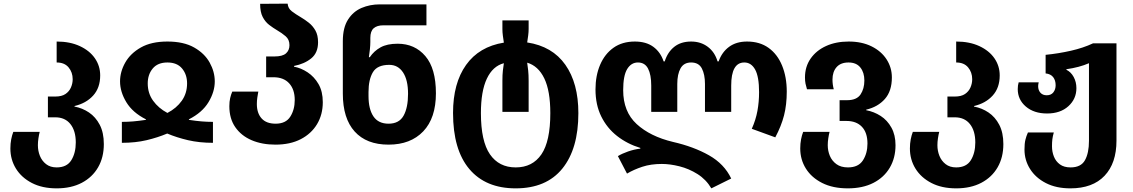

<svg xmlns="http://www.w3.org/2000/svg" viewBox="-20 -784 6217 1054"><path d="M291 250Q212 250 155 220.5Q98 191 67.5 141.5Q37 92 37 31Q37 4 41.5 -19Q46 -42 53 -60H198Q194 -45 191 -25Q188 -5 188 13Q188 44 199 71.5Q210 99 233 117Q256 135 291 135Q347 135 371.5 95.5Q396 56 396 -2Q396 -66 366.5 -103Q337 -140 283 -140H243V-254H283Q319 -254 339.5 -268Q360 -282 369.5 -304Q379 -326 379 -349Q379 -387 356.5 -414Q334 -441 291 -441V-556Q364 -556 418 -531Q472 -506 501 -464Q530 -422 530 -370Q530 -302 491.5 -259.5Q453 -217 389 -202V-199Q432 -191 468.5 -166.5Q505 -142 527.5 -99Q550 -56 550 7Q550 80 518.5 134.5Q487 189 429 219.5Q371 250 291 250Z M649 0V-115Q681 -115 710.5 -117.5Q740 -120 781 -126V-129Q708 -166 673.5 -223Q639 -280 639 -337Q639 -390 667.5 -440.5Q696 -491 753.5 -523.5Q811 -556 899 -556Q988 -556 1045.5 -523.5Q1103 -491 1131 -440.5Q1159 -390 1159 -337Q1159 -280 1124.5 -223Q1090 -166 1017 -129V-126Q1057 -120 1087 -117.5Q1117 -115 1149 -115V0Q1074 0 1012 -14.5Q950 -29 898 -51Q846 -29 785 -14.5Q724 0 649 0ZM899 -164Q949 -190 978 -231Q1007 -272 1007 -326Q1007 -375 979.5 -408Q952 -441 899 -441Q846 -441 818.5 -408Q791 -375 791 -326Q791 -272 820.5 -231Q850 -190 899 -164Z M1492 10Q1418 10 1361 -14.5Q1304 -39 1271.5 -86Q1239 -133 1239 -201Q1239 -226 1243.5 -245.5Q1248 -265 1255 -281H1398Q1395 -265 1392.5 -248Q1390 -231 1390 -213Q1390 -163 1416 -134Q1442 -105 1493 -105Q1549 -105 1573.5 -143.5Q1598 -182 1598 -235Q1598 -293 1567.5 -326.5Q1537 -360 1481 -360H1441V-474H1486Q1531 -474 1550 -491Q1569 -508 1569 -536Q1569 -567 1548 -585Q1527 -603 1501 -618Q1479 -631 1457.5 -647.5Q1436 -664 1422 -691Q1408 -718 1408 -763L1559 -764Q1561 -738 1582 -722Q1603 -706 1632 -689Q1654 -676 1675.5 -659Q1697 -642 1711.5 -616.5Q1726 -591 1726 -552Q1726 -494 1688.5 -463.5Q1651 -433 1594 -422V-418Q1632 -411 1668.5 -387Q1705 -363 1728.5 -322.5Q1752 -282 1752 -223Q1752 -155 1720.5 -102.5Q1689 -50 1631 -20Q1573 10 1492 10Z M2113 10Q1992 10 1927 -62Q1862 -134 1862 -270V-558Q1862 -632 1890.5 -676.5Q1919 -721 1965 -740.5Q2011 -760 2065 -760H2321V-645H2084Q2050 -645 2031.5 -629Q2013 -613 2013 -576V-554Q2013 -537 2010.5 -512.5Q2008 -488 2005 -470H2010Q2033 -504 2069 -524Q2105 -544 2163 -544Q2257 -544 2315 -476Q2373 -408 2373 -272Q2373 -136 2303.5 -63Q2234 10 2113 10ZM2113 -105Q2171 -105 2195.5 -149Q2220 -193 2220 -269Q2220 -345 2192.5 -386.5Q2165 -428 2117 -428Q2051 -428 2027 -387.5Q2003 -347 2003 -279V-257Q2003 -185 2030 -145Q2057 -105 2113 -105Z M2811 250Q2646 250 2556.5 144Q2467 38 2467 -164Q2467 -327 2538.5 -427.5Q2610 -528 2746 -550Q2743 -569 2740.5 -588Q2738 -607 2738 -624V-672H2882V-625Q2882 -608 2879.5 -589Q2877 -570 2874 -551Q3012 -530 3083.5 -428.5Q3155 -327 3155 -163Q3155 33 3067 141.5Q2979 250 2811 250ZM2811 135Q2903 135 2952 63.5Q3001 -8 3001 -163Q3001 -285 2968 -353.5Q2935 -422 2874 -440Q2877 -420 2879.5 -397Q2882 -374 2882 -340V-170H2738V-341Q2738 -374 2740.5 -396Q2743 -418 2746 -437Q2685 -421 2652.5 -352Q2620 -283 2620 -163Q2620 -9 2669.5 63Q2719 135 2811 135Z M3885 250Q3856 201 3809 171.5Q3762 142 3710 129Q3658 116 3613 116Q3553 116 3506 131.5Q3459 147 3422 169L3372 73Q3395 59 3428 47.5Q3461 36 3495 32V28Q3423 6 3367.5 -37.5Q3312 -81 3280.5 -145Q3249 -209 3249 -293Q3249 -369 3274.5 -428.5Q3300 -488 3348 -522Q3396 -556 3465 -556Q3527 -556 3566.5 -527Q3606 -498 3623 -447H3629Q3645 -498 3681.5 -527Q3718 -556 3774 -556Q3827 -556 3865.5 -527Q3904 -498 3919 -447H3925Q3943 -498 3982.5 -527Q4022 -556 4081 -556Q4151 -556 4199.5 -521Q4248 -486 4273.5 -423.5Q4299 -361 4299 -281Q4299 -209 4284 -150.5Q4269 -92 4236 -30L4107 -77Q4129 -126 4138 -175.5Q4147 -225 4147 -278Q4147 -363 4125.5 -402Q4104 -441 4066 -441Q3994 -441 3994 -314V-170H3850V-323Q3850 -375 3833 -408Q3816 -441 3774 -441Q3734 -441 3716 -409Q3698 -377 3698 -323V-170H3555V-314Q3555 -374 3537.5 -407.5Q3520 -441 3482 -441Q3445 -441 3423 -405Q3401 -369 3401 -289Q3401 -171 3475 -103Q3549 -35 3674 -5Q3788 21 3872 68.5Q3956 116 3994 196Z M4634 250Q4552 250 4493.5 220.5Q4435 191 4404 141.5Q4373 92 4373 31Q4373 4 4377.5 -19Q4382 -42 4389 -60H4534Q4530 -45 4527 -25Q4524 -5 4524 13Q4524 44 4535.5 71.5Q4547 99 4571.5 117Q4596 135 4635 135Q4692 135 4717 96.5Q4742 58 4742 4Q4742 -56 4711.5 -88Q4681 -120 4627 -120H4589V-234H4630Q4683 -234 4704 -265.5Q4725 -297 4725 -342Q4725 -386 4703 -413.5Q4681 -441 4638 -441Q4595 -441 4572.5 -415.5Q4550 -390 4550 -347Q4550 -320 4557 -294H4410Q4405 -310 4402 -324.5Q4399 -339 4399 -359Q4399 -418 4430 -462.5Q4461 -507 4515 -531.5Q4569 -556 4639 -556Q4711 -556 4764.5 -529.5Q4818 -503 4847 -458Q4876 -413 4876 -359Q4876 -284 4837.5 -240.5Q4799 -197 4735 -182V-179Q4778 -171 4814.5 -147.5Q4851 -124 4873.5 -83.5Q4896 -43 4896 13Q4896 83 4864.5 136.5Q4833 190 4774.5 220Q4716 250 4634 250Z M5229 250Q5150 250 5093 220.5Q5036 191 5005.5 141.5Q4975 92 4975 31Q4975 4 4979.5 -19Q4984 -42 4991 -60H5136Q5132 -45 5129 -25Q5126 -5 5126 13Q5126 44 5137 71.5Q5148 99 5171 117Q5194 135 5229 135Q5285 135 5309.5 95.5Q5334 56 5334 -2Q5334 -66 5304.5 -103Q5275 -140 5221 -140H5181V-254H5221Q5257 -254 5277.5 -268Q5298 -282 5307.5 -304Q5317 -326 5317 -349Q5317 -387 5294.5 -414Q5272 -441 5229 -441V-556Q5302 -556 5356 -531Q5410 -506 5439 -464Q5468 -422 5468 -370Q5468 -302 5429.5 -259.5Q5391 -217 5327 -202V-199Q5370 -191 5406.5 -166.5Q5443 -142 5465.5 -99Q5488 -56 5488 7Q5488 80 5456.5 134.5Q5425 189 5367 219.5Q5309 250 5229 250Z M5856 250Q5778 250 5721.5 221Q5665 192 5634.5 143.5Q5604 95 5604 37Q5604 4 5609 -16.5Q5614 -37 5623 -57H5765Q5759 -36 5757 -19.5Q5755 -3 5755 19Q5755 49 5765.5 75.5Q5776 102 5798.5 118.5Q5821 135 5857 135Q5914 135 5936 95.5Q5958 56 5958 -11V-437Q5905 -414 5834 -404V-401Q5859 -389 5874 -361.5Q5889 -334 5889 -300Q5889 -241 5845 -201Q5801 -161 5728 -161Q5656 -161 5611.5 -199Q5567 -237 5567 -295Q5567 -315 5572 -332H5682Q5679 -319 5679 -311Q5679 -289 5691.5 -275Q5704 -261 5726 -261Q5750 -261 5762.5 -277Q5775 -293 5775 -316Q5775 -343 5761.5 -360.5Q5748 -378 5720 -381V-483Q5791 -490 5859 -505.5Q5927 -521 5980 -546H6109V-12Q6109 112 6043.5 181Q5978 250 5856 250Z"/></svg>

Font: Noto Sans Georgian Bold
Style: Regular
Weight: 700
Designer: Monotype Design Team, Akaki Razmadze
Foundry: Google LLC
Version: Version 2.005; ttfautohint (v1.8.4.7-5d5b)